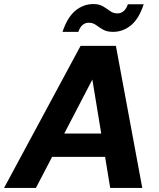

<svg xmlns="http://www.w3.org/2000/svg" viewBox="-44 -926 785 946"><path d="M-24 0 353 -700H527L657 0H499L411 -534L133 0ZM107 -153 166 -268H543L561 -153ZM264 -769Q288 -841 327.5 -873.5Q367 -906 416 -906Q445 -906 464 -894.5Q483 -883 498.5 -871.5Q514 -860 535 -860Q552 -860 565.5 -871.5Q579 -883 586 -905H664Q641 -834 601.5 -801.5Q562 -769 513 -769Q483 -769 464 -780Q445 -791 429.5 -802.5Q414 -814 393 -814Q376 -814 363 -803Q350 -792 342 -769Z"/></svg>

Font: DM Sans 17pt Black
Style: Italic
Weight: 900
Italic angle: -10°
Version: Version 4.004;gftools[0.9.30]